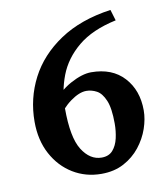

<svg xmlns="http://www.w3.org/2000/svg" viewBox="-74 -672 653 750"><g transform="rotate(-10 253.0 -297.5)"><path d="M474.1 -201.2Q474.1 -167 461.2 -129.4Q448.2 -91.8 422.4 -59.1Q396.5 -26.4 358.2 -5.9Q319.8 14.6 269 14.6Q207 14.6 156.5 -16.1Q106 -46.9 76.2 -102.3Q46.4 -157.7 46.4 -231Q46.4 -323.2 87.6 -403.1Q128.9 -482.9 210.9 -537.8Q293 -592.8 414.1 -609.9L427.2 -566.4Q331.5 -545.9 275.6 -499.5Q219.7 -453.1 196 -391.1Q172.4 -329.1 172.4 -262.2Q172.4 -146.5 203.4 -97.2Q234.4 -47.9 280.8 -47.9Q309.1 -47.9 325 -65.9Q340.8 -84 347.2 -112.1Q353.5 -140.1 353.5 -169.9Q353.5 -231 340.3 -262.2Q327.1 -293.5 307.1 -304.2Q287.1 -314.9 266.1 -314.9Q237.8 -314.9 202.4 -289.1Q167 -263.2 138.2 -218.3L128.4 -279.8Q166.5 -331.5 213.9 -357.4Q261.2 -383.3 297.4 -383.3Q380.4 -383.3 427.2 -332.3Q474.1 -281.2 474.1 -201.2Z"/></g></svg>

Font: Gentium Plus
Style: Bold
Weight: 700
Designer: Victor Gaultney, Annie Olsen, Iska Routamaa, Becca Hirsbrunner
Foundry: SIL International
Version: Version 6.101